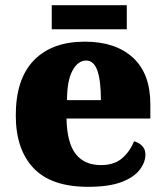

<svg xmlns="http://www.w3.org/2000/svg" viewBox="-20 -712 638 742"><path d="M320 10Q178 10 109.5 -62.5Q41 -135 41 -266Q41 -407 111 -479Q181 -551 308 -551Q426 -551 493.5 -489.5Q561 -428 561 -309V-254H237Q239 -160 272.5 -117Q306 -74 370 -74Q421 -74 451.5 -100Q482 -126 498 -166Q517 -161 529.5 -148Q542 -135 542 -115Q542 -85 520 -56Q498 -27 449.5 -8.5Q401 10 320 10ZM370 -325Q370 -399 356.5 -438.5Q343 -478 313 -478Q281 -478 260 -439Q239 -400 239 -325ZM180 -599V-692H470V-599Z"/></svg>

Font: Noto Serif Gujarati Black
Style: Regular
Weight: 900
Version: Version 2.102